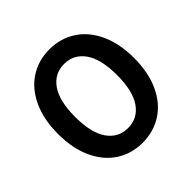

<svg xmlns="http://www.w3.org/2000/svg" viewBox="-172 -803 962 962"><g transform="rotate(-45 309.5 -322.0)"><path d="M309 9Q232 9 171 -30Q110 -69 75 -144Q40 -219 40 -322Q40 -425 75 -500Q110 -575 171 -614Q232 -653 309 -653Q386 -653 447.5 -614Q509 -575 544 -500Q579 -425 579 -322Q579 -219 544 -144Q509 -69 447.5 -30Q386 9 309 9ZM309 -549Q241 -549 201 -492Q161 -435 161 -322Q161 -209 201 -152Q241 -95 309 -95Q378 -95 418 -152Q458 -209 458 -322Q458 -435 418 -492Q378 -549 309 -549Z"/></g></svg>

Font: Montserrat Ace
Style: Bold
Weight: 600
Designer: Julieta Ulanovsky
Foundry: Julieta Ulanovsky
Version: Version 1